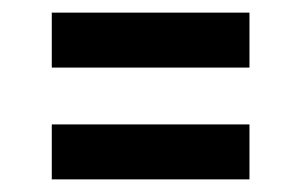

<svg xmlns="http://www.w3.org/2000/svg" viewBox="-20 -428 476 304"><path d="M62 -321V-408H375V-321ZM62 -144V-231H375V-144Z"/></svg>

Font: Raleway
Style: Bold
Weight: 700
Designer: Matt McInerney, Pablo Impallari, Rodrigo Fuenzalida
Foundry: Matt McInerney, Pablo Impallari, Rodrigo Fuenzalida
Version: Version 4.026